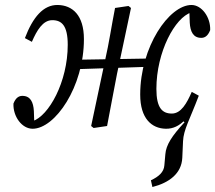

<svg xmlns="http://www.w3.org/2000/svg" viewBox="-20 -506 864 771"><path d="M592 245C659 228 709 191 712 128L715 61C717 15 742 -26 778 -121H748L715 -20L721 -15C670 40 647 76 644 113L640 158C638 185 618 203 586 218L592 245ZM111 11C201 11 317 -157 317 -349C317 -445 271 -485 212 -486C154 -487 112 -437 80 -353L108 -338C128 -384 152 -425 190 -425C228 -425 252 -403 252 -326C252 -177 176 -40 110 -19L118 -1L116 -60C114 -96 102 -121 70 -121C58 -121 44 -116 34 -90C32 -38 68 11 111 11ZM356 8 410 0C424 -71 436 -140 450 -210L506 -474L496 -482L442 -474C428 -403 418 -334 402 -264L346 0L356 8ZM281 -228 583 -238V-271L281 -266V-228ZM646 11C704 12 746 -38 778 -122L750 -137C730 -91 707 -50 670 -50C632 -50 608 -72 608 -149C608 -298 683 -436 748 -456L740 -474L742 -415C744 -379 756 -354 788 -354C800 -354 814 -359 824 -385C826 -437 790 -486 749 -486C659 -486 543 -318 543 -126C543 -30 589 10 646 11Z"/></svg>

Font: Source Serif Variable
Style: Italic
Weight: 389
Italic angle: -12°
Designer: Frank Grießhammer
Foundry: Adobe Systems Incorporated
Version: Version 3.001;hotconv 1.0.111;makeotfexe 2.5.65597